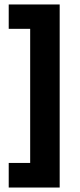

<svg xmlns="http://www.w3.org/2000/svg" viewBox="-20 -721 360 859"><path d="M247 118H19V8H115V-592H19V-701H247Z"/></svg>

Font: Bricolage Grotesque 12pt Bricolage Grotesque 10pt Regular
Style: Bold
Weight: 700
Designer: Mathieu Triay
Foundry: Atelier Triay
Version: Version 1.001; ttfautohint (v1.8.4.7-5d5b);gftools[0.9.33.de